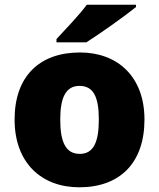

<svg xmlns="http://www.w3.org/2000/svg" viewBox="-20 -786 677 816"><path d="M558 -756V-766H349C316 -721 254 -657 220 -620V-606H347C401 -640 511 -718 558 -756ZM594 -278C594 -461 479 -563 320 -563C147 -563 42 -461 42 -278C42 -93 157 10 317 10C489 10 594 -93 594 -278ZM236 -278C236 -372 260 -421 318 -421C378 -421 400 -372 400 -278C400 -183 378 -132 319 -132C259 -132 236 -183 236 -278Z"/></svg>

Font: Noto Sans Lao UI Blk
Style: Regular
Weight: 900
Designer: Monotype Design Team
Foundry: Monotype Imaging Inc.
Version: Version 2.000